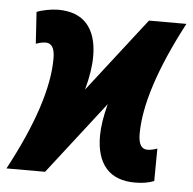

<svg xmlns="http://www.w3.org/2000/svg" viewBox="-70 -604 663 659"><g transform="rotate(5 261.0 -274.0)"><path d="M285 -139Q285 -185 302 -250L108 0H-25Q103 -239 103 -390Q103 -442 72 -442Q57 -442 38 -435L31 -544Q45 -550 66.5 -554Q88 -558 104 -558Q171 -558 204.5 -519.5Q238 -481 238 -409Q238 -358 220 -293L418 -548H547Q420 -307 420 -158Q420 -106 451 -106Q466 -106 485 -113L484 -1Q456 10 419 10Q352 10 318.5 -28.5Q285 -67 285 -139Z"/></g></svg>

Font: Noto Sans Display Ex Bold Cond
Style: Italic
Weight: 800
Width: 3
Italic angle: -12°
Designer: Monotype Design team
Foundry: Monotype Imaging Inc.
Version: Version 1.000